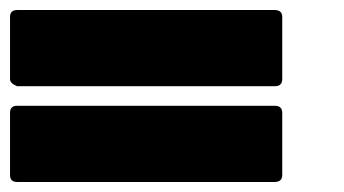

<svg xmlns="http://www.w3.org/2000/svg" viewBox="-20 -510 686 383"><path d="M543 -476V-352Q543 -338 528 -338H14Q0 -344 0 -352V-476Q0 -490 14 -490H528Q543 -490 543 -476ZM14 -299H528Q543 -299 543 -285V-161Q543 -147 528 -147H14Q0 -147 0 -161V-285Q0 -299 14 -299Z"/></svg>

Font: Punc
Style: Bold
Weight: 400
Designer: The Kinetic
Foundry: The Kinetic
Version: Version 1.000;PS 001.001;hotconv 1.0.56